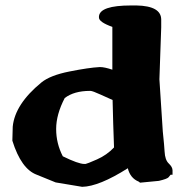

<svg xmlns="http://www.w3.org/2000/svg" viewBox="-20 -686 694 721"><path d="M402.8 -310.5Q387.7 -316.9 357.7 -330.8Q327.6 -344.7 319.3 -344.7H317.9Q258.3 -344.7 223.1 -317.9Q190.9 -256.3 190.9 -201.7V-201.2Q190.9 -147.5 215.8 -99.1Q274.4 -70.3 296.9 -70.3H301.3Q307.6 -71.3 344.2 -87.4Q380.9 -103.5 408.2 -132.3Q404.8 -221.7 402.8 -310.5ZM351.6 -624.5Q355 -665.5 472.2 -665.5H492.7Q585.4 -663.6 585.4 -612.3V-583L578.6 -388.2L591.3 -192.4Q597.2 -135.7 598.1 -116.7Q599.6 -85.4 613.8 -72Q627.9 -58.6 627.9 -46.4V-29.8H620.6Q618.2 -26.4 613 -20.3Q607.9 -14.2 576.7 -6.8L505.9 0L501 -3.9Q468.8 -17.1 460 -54.2Q352.1 14.2 288.6 15.6L189 -1L118.2 -29.8Q59.6 -51.3 26.4 -157.7L27.8 -210.4Q36.1 -294.9 135.7 -376.5Q168.9 -403.3 240.7 -417.5Q314 -432.1 354 -434.1H356.4Q372.6 -434.1 401.9 -424.3V-585Q351.6 -603 351.6 -620.1Z"/></svg>

Font: Drukaatie burti
Style: Heavy
Weight: 800
Version: Version 0.14